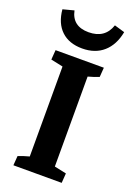

<svg xmlns="http://www.w3.org/2000/svg" viewBox="-133 -706 520 757"><g transform="rotate(20 127.0 -328.0)"><path d="M25.9 0 28.8 -39.6Q47.4 -47.4 74.7 -54.7V-432.1L23.9 -442.9L26.9 -483.4H229.5L226.6 -443.8Q208.5 -436 181.2 -428.7V-51.3L231.4 -40.5L228.5 0ZM122.6 -525.4Q67.4 -525.4 34.9 -556.2Q2.4 -586.9 -2.9 -644L43.5 -656.2Q56.2 -594.2 124.5 -594.2Q192.9 -594.2 213.4 -655.3L256.8 -642.6Q246.1 -586.4 211.4 -555.9Q176.8 -525.4 122.6 -525.4Z"/></g></svg>

Font: Markazi Text SemiBold
Style: Regular
Weight: 600
Designer: Borna Izadpanah (Arabic designer), Fiona Ross (Arabic design director) and Florian Runge (Latin designer)
Foundry: Borna Izadpanah and Florian Runge
Version: Version 1.001; ttfautohint (v1.8.3)